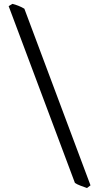

<svg xmlns="http://www.w3.org/2000/svg" viewBox="-20 -801 509 985"><path d="M426.3 163.6Q414.6 159.7 393.8 151.9Q373 144 364.3 137.2L24.4 -769.5L43.9 -781.2Q58.1 -777.8 74.7 -771.2Q91.3 -764.6 105 -756.3L444.3 149.9Z"/></svg>

Font: Gentium Book Plus
Style: Regular
Weight: 400
Designer: Victor Gaultney, Annie Olsen, Iska Routamaa, Becca Hirsbrunner
Foundry: SIL International
Version: Version 6.101